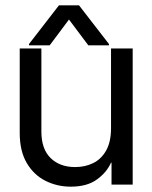

<svg xmlns="http://www.w3.org/2000/svg" viewBox="-20 -699 577 727"><path d="M400.4 -213.9V-515.6H482.4V0H402.3V-83H400.4Q383.8 -45.9 346.4 -19Q309.1 7.8 248 7.8Q196.3 7.8 152.1 -14.4Q107.9 -36.6 81.3 -81.8Q54.7 -127 54.7 -195.3V-515.6H136.7V-201.2Q136.7 -134.3 171.9 -100.3Q207 -66.4 264.6 -66.4Q302.2 -66.4 333 -81.5Q363.8 -96.7 382.1 -129.4Q400.4 -162.1 400.4 -213.9ZM168 -527.3H89.8V-532.2L203.1 -678.7H279.3L392.6 -532.2V-527.3H314.5L241.2 -625Z"/></svg>

Font: Inter Display V
Style: Regular
Weight: 400
Designer: Rasmus Andersson
Foundry: rsms
Version: Version 3.015;git-src